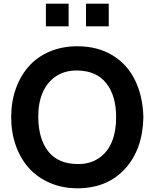

<svg xmlns="http://www.w3.org/2000/svg" viewBox="-20 -1020 850 1056"><path d="M232.4 -1000H357.4V-875H232.4ZM453.1 -1000H578.1V-875H453.1ZM405.3 15.6Q323.7 15.6 255.4 -13.7Q187 -43 140.1 -94.5Q93.3 -146 67.4 -218.3Q41.5 -290.5 41.5 -375Q41.5 -460 66.9 -531.7Q92.3 -603.5 138.7 -655.5Q185.1 -707.5 253.7 -736.6Q322.3 -765.6 405.3 -765.6Q515.6 -765.6 597.4 -716.6Q679.2 -667.5 722.4 -579.6Q765.6 -491.7 768.6 -375Q765.1 -197.8 667.2 -91.1Q569.3 15.6 405.3 15.6ZM405.3 -117.7Q474.6 -116.7 523.4 -149.9Q572.3 -183.1 595.5 -240.7Q618.7 -298.3 618.7 -375Q618.7 -494.1 564.2 -562.5Q509.8 -630.9 405.3 -632.3Q336.4 -633.3 287.1 -599.9Q237.8 -566.4 213.6 -508.5Q189.5 -450.7 190.4 -375Q191.9 -254.4 245.8 -186.8Q299.8 -119.1 405.3 -117.7Z"/></svg>

Font: Manrope3 ExtraBold
Style: Bold
Weight: 800
Width: 4
Designer: Mikhail Sharanda
Foundry: Mikhail Sharanda
Version: Version 3.000;PS 003.000;hotconv 1.0.88;makeotf.lib2.5.64775